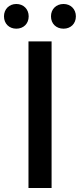

<svg xmlns="http://www.w3.org/2000/svg" viewBox="-46 -944 401 964"><path d="M97 0H213V-736H97ZM36 -800C72 -800 98 -825 98 -862C98 -898 72 -924 36 -924C0 -924 -26 -898 -26 -862C-26 -825 0 -800 36 -800ZM273 -800C309 -800 335 -825 335 -862C335 -898 309 -924 273 -924C236 -924 210 -898 210 -862C210 -825 236 -800 273 -800Z"/></svg>

Font: Noto Sans CJK KR Medium
Style: Regular
Weight: 500
Designer: Ryoko NISHIZUKA (kana & ideographs); Paul D. Hunt (Latin, Greek & Cyrillic); Wenlong ZHANG (bopomofo); Sandoll Communica
Foundry: Adobe Systems Incorporated
Version: Version 1.004;PS 1.004;hotconv 1.0.82;makeotf.lib2.5.63406